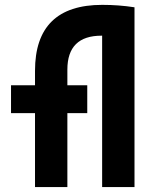

<svg xmlns="http://www.w3.org/2000/svg" viewBox="-20 -762 626 782"><path d="M122.6 0V-301.3H24.9V-414.6H122.6V-473.6Q122.6 -742.2 396.5 -742.2Q463.9 -742.2 526.9 -732.4H527.8V0H396V-616.7Q394.5 -616.7 393.6 -616.7Q254.4 -616.7 254.4 -478.5V-414.6H335.4V-301.3H254.4V0Z"/></svg>

Font: Cascadia Code PL
Style: Bold
Weight: 700
Monospace: yes
Designer: Aaron Bell
Foundry: Saja Typeworks
Version: Version 2404.023; ttfautohint (v1.8.4)